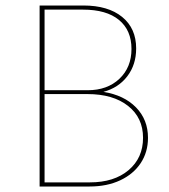

<svg xmlns="http://www.w3.org/2000/svg" viewBox="-20 -678 614 698"><path d="M518 -177Q518 -125 491.5 -85Q465 -45 417 -22.5Q369 0 306 0H124V-658H283Q373 -658 424 -616.5Q475 -575 475 -502Q475 -443 443 -401Q411 -359 356 -344Q431 -332 474.5 -287.5Q518 -243 518 -177ZM142 -643V-350H299Q370 -350 414 -391.5Q458 -433 458 -500Q458 -568 412.5 -605.5Q367 -643 282 -643ZM500 -177Q500 -250 445.5 -293Q391 -336 298 -336H142V-15H307Q395 -15 447.5 -59.5Q500 -104 500 -177Z"/></svg>

Font: Ysabeau Infant Thin
Style: Regular
Weight: 200
Designer: Christian Thalmann (Catharsis Fonts)
Version: Version 0.003